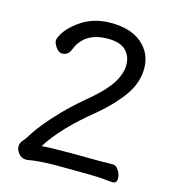

<svg xmlns="http://www.w3.org/2000/svg" viewBox="-109 -809 817 908"><g transform="rotate(15 300.0 -354.5)"><path d="M104 10Q78 10 64.5 -8Q51 -26 51 -40Q51 -54 56.5 -63Q62 -72 68 -78.5Q74 -85 78 -91Q107 -142 169.5 -211.5Q232 -281 305.5 -341.5Q379 -402 411.5 -451Q444 -500 444 -545Q444 -589 416 -616Q388 -643 329 -643Q213 -643 177 -549Q165 -519 135 -519Q119 -519 105.5 -538.5Q92 -558 92 -571Q92 -583 106.5 -607Q121 -631 150 -656Q222 -719 322 -719Q422 -719 476 -671.5Q530 -624 530 -552Q530 -481 485.5 -418Q441 -355 366 -292Q219 -173 156 -71Q195 -75 294 -75L440 -74L505 -75Q521 -75 533 -55Q545 -35 545 -16Q545 7 524 7Q514 7 476.5 3Q439 -1 245 -1Q165 -1 104 10Z"/></g></svg>

Font: LXGW WenKai Lite Medium
Style: Regular
Weight: 500
Designer: LXGW / Fontworks Inc.
Foundry: LXGW / Fontworks Inc.
Version: Version 1.511; March 25, 2025